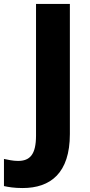

<svg xmlns="http://www.w3.org/2000/svg" viewBox="-96 -734 457 970"><path d="M18 216C159 216 257 141 257 -57V-714H86V-49C86 47 55 79 -5 79C-32 79 -55 73 -76 69V206C-54 211 -24 216 18 216Z"/></svg>

Font: Noto Sans Bengali UI ExtraBold
Style: Regular
Weight: 800
Designer: Jelle Bosma - Monotype Design Team
Foundry: Monotype Imaging Inc.
Version: Version 2.003